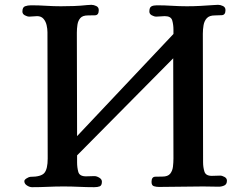

<svg xmlns="http://www.w3.org/2000/svg" viewBox="-20 -775 1040 797"><path d="M922 -25Q922 -10 911 -5Q900 0 888 0Q872 0 856 -0.5Q840 -1 823 -1Q777 -1 731.5 0Q686 1 640 1Q629 1 619 -2Q609 -5 609 -20Q609 -41 624.5 -41.5Q640 -42 654 -42Q677 -42 686.5 -54Q696 -66 698 -83.5Q700 -101 700 -117L699 -533L300 -130V-101Q300 -80 305 -61.5Q310 -43 337 -43Q346 -43 354.5 -43.5Q363 -44 372 -44Q381 -44 392 -37.5Q403 -31 403 -21Q403 -5 394 -1.5Q385 2 371 2Q340 2 308 0.5Q276 -1 244 -1Q211 -1 178.5 0.5Q146 2 113 2Q103 2 92 -5Q81 -12 81 -23Q81 -29 91 -35Q101 -41 106 -41Q151 -41 164.5 -57.5Q178 -74 178 -117Q178 -248 177.5 -379Q177 -510 177 -641Q177 -655 173.5 -670.5Q170 -686 160.5 -697Q151 -708 134 -708Q126 -708 118 -707Q110 -706 102 -706Q93 -706 83 -711.5Q73 -717 73 -727Q73 -745 84 -749Q95 -753 109 -753Q141 -753 171.5 -751Q202 -749 233 -749Q260 -749 287.5 -750Q315 -751 342 -754Q347 -754 351 -754.5Q355 -755 359 -755Q369 -755 379.5 -750Q390 -745 390 -733Q390 -712 374.5 -711.5Q359 -711 345 -711Q323 -711 313.5 -700Q304 -689 301.5 -672.5Q299 -656 299 -639L300 -210L700 -634V-652Q700 -672 695 -690Q690 -708 664 -708Q655 -708 646.5 -707Q638 -706 629 -706Q620 -706 610 -711.5Q600 -717 600 -727Q600 -744 608.5 -748.5Q617 -753 631 -753Q663 -753 694 -751Q725 -749 756 -749Q784 -749 811.5 -750.5Q839 -752 867 -754Q872 -754 876.5 -754.5Q881 -755 885 -755Q895 -755 905.5 -750Q916 -745 916 -733Q916 -713 901 -712Q886 -711 872 -711Q849 -711 838.5 -699.5Q828 -688 825 -670.5Q822 -653 822 -635Q822 -502 822.5 -368.5Q823 -235 823 -101Q823 -81 828.5 -63Q834 -45 859 -45Q868 -45 876.5 -45.5Q885 -46 894 -46Q902 -46 912 -40.5Q922 -35 922 -25Z"/></svg>

Font: Kaisei Opti
Style: Bold
Weight: 700
Designer: Font-Kai, 金井和夫
Foundry: KAZUO KANAI
Version: Version 5.003